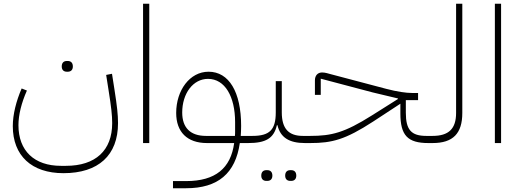

<svg xmlns="http://www.w3.org/2000/svg" viewBox="-20 -760 2769 1020"><path d="M335 -379H340C356 -379 367 -388 367 -407C367 -427 356 -436 340 -436H335C319 -436 308 -427 308 -407C308 -388 319 -379 335 -379ZM317 160C503 160 607 65 607 -106C607 -150 602 -196 588 -285L575 -368L544 -362L557 -279C571 -191 576 -148 576 -106C576 39 488 121 330 121H304C162 121 78 41 78 -95C78 -149 94 -214 123 -279L95 -290C66 -223 48 -152 48 -90C48 67 148 160 317 160Z M740 0H773V-740H740Z M899 240H969C1138 240 1231 161 1254 0H1298L1310 -12V-38H1259C1260 -55 1261 -72 1261 -91C1261 -272 1196 -379 1088 -379C988 -379 916 -280 916 -160C916 -59 974 0 1080 0H1224C1206 134 1124 202 969 202H899ZM948 -162C948 -264 1006 -341 1085 -341C1175 -341 1229 -247 1229 -111V-64C1229 -55 1229 -46 1228 -38H1074C992 -38 948 -81 948 -162Z M1522 201H1527C1543 201 1554 192 1554 173C1554 153 1543 144 1527 144H1522C1506 144 1495 153 1495 173C1495 192 1506 201 1522 201ZM1395 201H1400C1416 201 1427 192 1427 173C1427 153 1416 144 1400 144H1395C1379 144 1368 153 1368 173C1368 192 1379 201 1395 201ZM1298 0C1392 0 1435 -25 1451 -95H1454C1469 -30 1516 0 1600 0L1612 -12V-38H1589C1513 -38 1477 -77 1477 -163V-329H1445V-163C1445 -71 1413 -38 1321 -38H1310L1298 -26Z M1600 0H1628C1744 0 1814 -18 1962 -114L2107 -209V-158C2107 -41 2145 0 2256 0L2268 -12V-38H2245C2165 -38 2136 -70 2136 -161V-228H2201V-266H2170C2137 -266 2089 -273 2032 -288L1733 -367C1706 -375 1697 -375 1691 -375C1668 -375 1653 -359 1653 -333V-256H1684V-342L1960 -269L2094 -237V-234L1956 -147C1810 -55 1742 -38 1628 -38H1612L1600 -26Z M2256 0H2278C2387 0 2436 -51 2436 -160V-740H2403V-160C2403 -76 2364 -38 2278 -38H2268L2256 -26Z M2609 0H2642V-740H2609Z"/></svg>

Font: IBM Plex Arabic ExtraLight
Style: Regular
Weight: 200
Designer: Mike Abbink, Paul van der Laan, Pieter van Rosmalen, Wael Morcos, Khajak Apelian
Foundry: Bold Monday
Version: Version 1.0